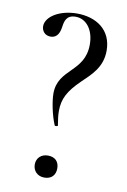

<svg xmlns="http://www.w3.org/2000/svg" viewBox="-76 -672 481 730"><g transform="rotate(10 164.5 -307.0)"><path d="M159 -612C200 -612 230 -574 230 -517C230 -409 126 -407 126 -310C126 -282 136 -228 152 -191C153 -188 165 -190 164 -193C160 -216 158 -232 158 -248C158 -295 175 -327 221 -372C256 -406 297 -440 297 -505C297 -586 236 -625 162 -625C96 -625 43 -593 43 -555C43 -539 54 -521 77 -521C105 -521 112 -545 115 -565C118 -587 123 -612 159 -612ZM147 11C175 11 190 -6 190 -32C190 -57 175 -74 147 -74C122 -74 103 -58 103 -32C103 -7 121 11 147 11Z"/></g></svg>

Font: Cormorant Garamond
Style: Regular
Weight: 400
Designer: Christian Thalmann (Catharsis Fonts)
Foundry: Catharsis Fonts
Version: Version 4.002;Glyphs 3.4 (3410)